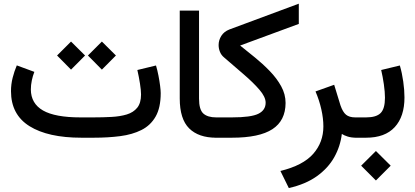

<svg xmlns="http://www.w3.org/2000/svg" viewBox="-20 -728 2196 1015"><path d="M476.1 0H410.2Q233.9 0 136 -61Q38.1 -122.1 38.1 -246.1Q38.1 -282.7 46.9 -317.1Q55.7 -351.6 68.8 -382.3L161.6 -348.1Q153.3 -327.1 148.2 -302.7Q143.1 -278.3 143.1 -254.9Q143.6 -180.7 207.3 -144Q271 -107.4 405.3 -107.4H472.7Q523.9 -107.4 569.6 -109.9Q615.2 -112.3 650.4 -123Q685.5 -133.8 705.6 -158.7Q725.6 -183.6 725.6 -228.5Q725.6 -250 720 -285.9Q714.4 -321.8 706.1 -357.9L804.7 -381.8Q812 -357.4 817.6 -328.6Q823.2 -299.8 826.4 -274.7Q829.6 -249.5 829.6 -235.8Q829.6 -158.7 802.7 -111.8Q775.9 -64.9 727.8 -40.8Q679.7 -16.6 615.5 -8.3Q551.3 0 476.1 0ZM444.8 -434.6 518.6 -508.3 592.8 -434.6 518.6 -359.9ZM281.7 -434.6 355.5 -508.3 429.7 -434.6 355.5 -359.9Z M1134.8 0H1122.6Q1029.8 0 980 -49.3Q930.2 -98.6 930.2 -207.5V-671.9H1032.2V-207Q1032.2 -148.4 1054.9 -127.9Q1077.6 -107.4 1122.6 -107.4H1134.8Z M1489.7 -183.6Q1489.3 -90.3 1420.2 -45.2Q1351.1 0 1206.1 0H1115.2V-107.4H1205.6Q1307.1 -107.4 1345.7 -126.5Q1384.3 -145.5 1384.3 -185.1Q1384.3 -215.8 1351.3 -253.9Q1318.4 -292 1267.8 -335.4Q1217.3 -378.9 1164.1 -424.8Q1149.9 -436.5 1142.8 -453.9Q1135.7 -471.2 1135.7 -489.7Q1135.7 -515.6 1149.9 -538.3Q1164.1 -561 1192.9 -572.3L1559.6 -708.5V-601.6L1249.5 -487.3Q1286.1 -458 1327.6 -424.3Q1369.1 -390.6 1406 -352.5Q1442.9 -314.5 1466.3 -272.2Q1489.7 -230 1489.7 -183.6Z M1787.1 -20Q1779.3 45.4 1747.1 103Q1714.8 160.6 1655.3 203.4Q1595.7 246.1 1506.8 266.1L1462.4 175.8Q1582 146.5 1635.7 85.4Q1689.5 24.4 1689.5 -59.6Q1689.5 -102.1 1678.7 -149.9Q1668 -197.8 1647.9 -244.6L1746.6 -279.8L1779.8 -171.4Q1792 -135.7 1809.3 -121.6Q1826.7 -107.4 1857.9 -107.4H1877V0H1863.3Q1837.4 0 1818.1 -6.1Q1798.8 -12.2 1787.1 -20Z M2118.2 -212.9Q2118.2 -111.8 2066.7 -55.9Q2015.1 0 1915.5 0H1857.4V-107.4H1915.5Q1969.2 -107.4 1992.2 -130.4Q2015.1 -153.3 2015.1 -211.4Q2015.1 -241.2 2009.3 -282Q2003.4 -322.8 1995.1 -357.9L2093.8 -381.8Q2105.5 -341.8 2111.8 -296.6Q2118.2 -251.5 2118.2 -212.9ZM1889.2 147.9 1967.3 70.3 2045.4 147.9 1967.3 226.1Z"/></svg>

Font: Vazir Medium
Style: Medium
Weight: 500
Designer: Saber Rastikerdar
Foundry: Saber Rastikerdar
Version: Version 30.0.0